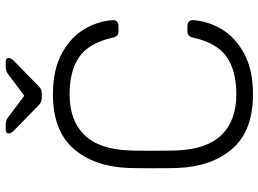

<svg xmlns="http://www.w3.org/2000/svg" viewBox="-140 -780 930 691"><g transform="rotate(-90 325.5 -435.0)"><path d="M331 10Q201 10 136 -63.5Q71 -137 66 -261Q65 -288 65 -349Q65 -411 66 -439Q71 -563 136 -636.5Q201 -710 331 -710Q420 -710 479 -677.5Q538 -645 566.5 -595.5Q595 -546 598 -494V-492Q598 -484 592 -479Q586 -474 577 -474H557Q539 -474 535 -495Q516 -580 466 -615Q416 -650 331 -650Q237 -650 185 -597Q133 -544 129 -434Q128 -407 128 -351Q128 -295 129 -266Q133 -156 185 -103Q237 -50 331 -50Q416 -50 466 -85Q516 -120 535 -205Q539 -226 557 -226H577Q586 -226 592 -221Q598 -216 598 -208Q598 -207 598 -206Q595 -154 566.5 -104.5Q538 -55 479 -22.5Q420 10 331 10ZM321 -750Q312 -750 305 -752.5Q298 -755 289 -764L202 -849Q190 -861 190 -869Q190 -880 204 -880H221Q228 -880 235 -878Q242 -876 246 -873L326 -813L406 -873Q410 -876 417 -878Q424 -880 431 -880H448Q462 -880 462 -869Q462 -861 450 -849L363 -764Q354 -755 347.5 -752.5Q341 -750 331 -750Z"/></g></svg>

Font: Rubik AZ
Style: Regular
Weight: 300
Designer: Hubert and Fischer
Foundry: Hubert & Fischer
Version: Version 2.000